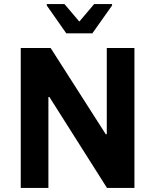

<svg xmlns="http://www.w3.org/2000/svg" viewBox="-20 -924 763 944"><path d="M82 0V-688H229L500 -264H505V-688H641V0H506L223 -447H218V0ZM306 -760 210 -897V-904H297L370 -818L443 -904H531V-897L434 -760Z"/></svg>

Font: Saira SemiBold
Style: Regular
Weight: 600
Designer: Hector Gatti with collaboration of the Omnibus-Type team
Foundry: Omnibus-Type
Version: Version 1.100; ttfautohint (v1.8.3)